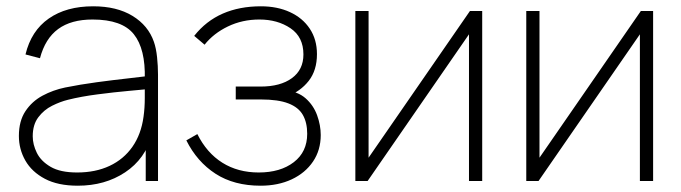

<svg xmlns="http://www.w3.org/2000/svg" viewBox="-20 -575 2165 610"><path d="M227 15Q164 15 122.5 -7Q81 -29 60.5 -65Q40 -101 40 -143Q40 -190.5 60.8 -221.8Q81.5 -253 115 -271Q148.5 -289 187 -297Q234 -306.5 287.8 -313.8Q341.5 -321 387 -326Q432.5 -331 455 -334L440 -324Q442.5 -419.5 405.2 -466.2Q368 -513 274 -513Q206 -513 164.8 -482.8Q123.5 -452.5 107 -390L61 -402Q79 -477 134.8 -516Q190.5 -555 276 -555Q351 -555 401 -524.5Q451 -494 469 -442Q476 -422 479 -393.5Q482 -365 482 -338V0H443V-148L463 -147Q441.5 -70 377.5 -27.5Q313.5 15 227 15ZM225 -27Q283.5 -27 328.2 -48Q373 -69 400.8 -108.8Q428.5 -148.5 436 -204Q440 -232 440 -264Q440 -296 440 -310L462 -293Q435.5 -290.5 388.8 -286.2Q342 -282 290 -275.2Q238 -268.5 196 -258Q171.5 -252 145.5 -239Q119.5 -226 101.8 -202.5Q84 -179 84 -142Q84 -116 97 -89.5Q110 -63 140.8 -45Q171.5 -27 225 -27Z M808 15Q723.5 15 664.8 -23Q606 -61 572 -129L607 -149Q637 -89 686.5 -58Q736 -27 802 -27Q871 -27 913.5 -59.8Q956 -92.5 956 -150Q956 -185.5 942.2 -209.8Q928.5 -234 896.2 -246.5Q864 -259 809 -259H729V-300H808Q871 -300 907.5 -326.8Q944 -353.5 944 -402Q944 -457.5 903 -485.2Q862 -513 804 -513Q750 -513 704.2 -491Q658.5 -469 630 -433L597 -461Q634.5 -508.5 687.8 -531.8Q741 -555 809 -555Q861 -555 901.2 -536.5Q941.5 -518 964.2 -483.8Q987 -449.5 987 -403Q987 -351.5 960.8 -318Q934.5 -284.5 891 -268L885 -288Q925.5 -285 950.8 -262.8Q976 -240.5 987.5 -208.8Q999 -177 999 -146Q999 -98 974.5 -61.8Q950 -25.5 906.8 -5.2Q863.5 15 808 15Z M1512 -540V0H1470V-466L1148 0H1109V-540H1151V-74L1473 -540Z M2055 -540V0H2013V-466L1691 0H1652V-540H1694V-74L2016 -540Z"/></svg>

Font: Manrope ExtraLight
Style: Regular
Weight: 200
Designer: Mikhail Sharanda
Foundry: Mikhail Sharanda
Version: Version 4.505